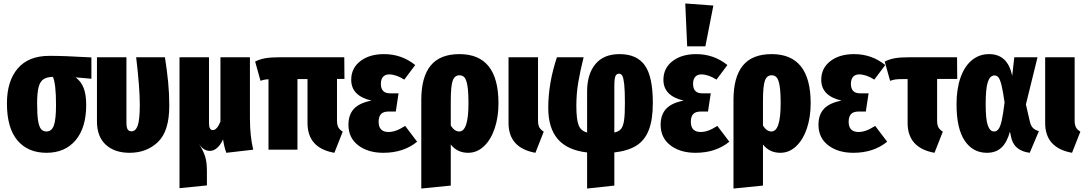

<svg xmlns="http://www.w3.org/2000/svg" viewBox="-20 -863 6257 1107"><path d="M507 -409 416 -417Q449 -392 463 -354Q477 -316 477 -258Q477 -127 416 -54.5Q355 18 248 18Q141 18 80.5 -53.5Q20 -125 20 -267Q20 -395 82 -468Q144 -541 265 -541Q352 -541 486 -533L507 -532ZM303 -258Q303 -381 285 -420Q250 -419 230.5 -406Q211 -393 202.5 -360.5Q194 -328 194 -266Q194 -203 199.5 -168Q205 -133 216.5 -119Q228 -105 248 -105Q278 -105 290.5 -139.5Q303 -174 303 -258Z M956 -253Q956 -107 891 -44.5Q826 18 727 18Q641 18 590 -28.5Q539 -75 539 -164V-533H709V-157Q709 -128 716 -117Q723 -106 739 -106Q762 -106 774 -139Q786 -172 786 -260Q786 -357 765 -533H931Q943 -456 949.5 -389.5Q956 -323 956 -253Z M1285 18Q1273 -13 1266 -59Q1251 -27 1231.5 -10Q1212 7 1190 7Q1173 7 1157.5 -2Q1142 -11 1127 -34Q1151 4 1162 37Q1173 70 1173 124V206L1015 222V-533H1185V-153Q1185 -113 1207 -113Q1231 -113 1251 -162V-533H1421V-183Q1421 -78 1440 0Z M1956 -104 1908 18Q1753 -9 1753 -154V-407H1695V0H1528V-406Q1503 -405 1482 -397L1451 -508Q1476 -521 1508 -527Q1540 -533 1600 -533H1965L1966 -408H1923V-168Q1923 -143 1930.5 -129Q1938 -115 1956 -104Z M2374 -488 2311 -404Q2264 -434 2223 -434Q2201 -434 2188.5 -420Q2176 -406 2176 -380Q2176 -325 2228 -325H2278L2262 -220H2221Q2190 -220 2176.5 -205Q2163 -190 2163 -161Q2163 -102 2220 -102Q2241 -102 2263.5 -110Q2286 -118 2316 -137L2385 -46Q2307 18 2190 18Q2102 18 2045.5 -25Q1989 -68 1989 -144Q1989 -202 2021 -236Q2053 -270 2122 -283Q2005 -310 2005 -403Q2005 -470 2057.5 -510.5Q2110 -551 2194 -551Q2296 -551 2374 -488Z M2854 -268Q2854 -187 2832 -122Q2810 -57 2770 -19.5Q2730 18 2679 18Q2616 18 2579 -30V207L2409 224V-286Q2409 -419 2463 -485Q2517 -551 2629 -551Q2854 -551 2854 -268ZM2681 -266Q2681 -333 2675 -368.5Q2669 -404 2658 -416.5Q2647 -429 2629 -429Q2601 -429 2590 -397.5Q2579 -366 2579 -282V-139Q2600 -105 2628 -105Q2681 -105 2681 -266Z M3082 -168Q3082 -143 3089.5 -129Q3097 -115 3115 -104L3067 18Q2912 -10 2912 -154V-533H3082Z M3522 16V207L3365 224V16Q3251 3 3196 -61Q3141 -125 3141 -241Q3141 -383 3191 -533H3345Q3325 -453 3314 -388Q3303 -323 3303 -254Q3303 -175 3316 -141.5Q3329 -108 3365 -99V-335Q3365 -435 3412.5 -493Q3460 -551 3552 -551Q3652 -551 3698 -486Q3744 -421 3744 -270Q3744 -173 3720.5 -113Q3697 -53 3648.5 -23Q3600 7 3522 16ZM3583 -268Q3583 -341 3579 -377.5Q3575 -414 3568 -426Q3561 -438 3549 -438Q3534 -438 3528 -423Q3522 -408 3522 -365V-99Q3547 -104 3560 -119Q3573 -134 3578 -168Q3583 -202 3583 -268Z M4174 -488 4111 -404Q4064 -434 4023 -434Q4001 -434 3988.5 -420Q3976 -406 3976 -380Q3976 -325 4028 -325H4078L4062 -220H4021Q3990 -220 3976.5 -205Q3963 -190 3963 -161Q3963 -102 4020 -102Q4041 -102 4063.5 -110Q4086 -118 4116 -137L4185 -46Q4107 18 3990 18Q3902 18 3845.5 -25Q3789 -68 3789 -144Q3789 -202 3821 -236Q3853 -270 3922 -283Q3805 -310 3805 -403Q3805 -470 3857.5 -510.5Q3910 -551 3994 -551Q4096 -551 4174 -488ZM3931 -843 4093 -831 4047 -596H3942Z M4654 -268Q4654 -187 4632 -122Q4610 -57 4570 -19.5Q4530 18 4479 18Q4416 18 4379 -30V207L4209 224V-286Q4209 -419 4263 -485Q4317 -551 4429 -551Q4654 -551 4654 -268ZM4481 -266Q4481 -333 4475 -368.5Q4469 -404 4458 -416.5Q4447 -429 4429 -429Q4401 -429 4390 -397.5Q4379 -366 4379 -282V-139Q4400 -105 4428 -105Q4481 -105 4481 -266Z M5084 -488 5021 -404Q4974 -434 4933 -434Q4911 -434 4898.5 -420Q4886 -406 4886 -380Q4886 -325 4938 -325H4988L4972 -220H4931Q4900 -220 4886.5 -205Q4873 -190 4873 -161Q4873 -102 4930 -102Q4951 -102 4973.5 -110Q4996 -118 5026 -137L5095 -46Q5017 18 4900 18Q4812 18 4755.5 -25Q4699 -68 4699 -144Q4699 -202 4731 -236Q4763 -270 4832 -283Q4715 -310 4715 -403Q4715 -470 4767.5 -510.5Q4820 -551 4904 -551Q5006 -551 5084 -488Z M5416 -104 5368 18Q5213 -10 5213 -154V-407H5186Q5157 -407 5143 -405Q5129 -403 5112 -397L5081 -508Q5106 -521 5138 -527Q5170 -533 5230 -533H5498L5499 -408H5383V-168Q5383 -143 5390.5 -129Q5398 -115 5416 -104Z M5816 -426 5828 -533H5962L5895 -261L5918 -161Q5924 -136 5937 -124Q5950 -112 5970 -107L5917 18Q5871 12 5844 -11Q5817 -34 5809 -76L5803 -104Q5786 -42 5754 -12Q5722 18 5670 18Q5589 18 5542 -52Q5495 -122 5495 -262Q5495 -350 5518 -415.5Q5541 -481 5583.5 -516Q5626 -551 5683 -551Q5790 -551 5816 -426ZM5663 -262Q5663 -174 5675.5 -139.5Q5688 -105 5711 -105Q5727 -105 5737.5 -119.5Q5748 -134 5756 -170Q5764 -206 5772 -273Q5763 -334 5755.5 -367Q5748 -400 5738.5 -414Q5729 -428 5714 -428Q5688 -428 5675.5 -390.5Q5663 -353 5663 -262Z M6176 -168Q6176 -143 6183.5 -129Q6191 -115 6209 -104L6161 18Q6006 -10 6006 -154V-533H6176Z"/></svg>

Font: Fira Sans Extra Condensed ExtraBold
Style: Regular
Weight: 800
Width: 1
Designer: Carrois Corporate & Edenspiekermann AG
Foundry: Carrois Corporate GbR & Edenspiekermann AG
Version: Version 4.203